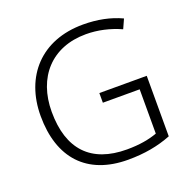

<svg xmlns="http://www.w3.org/2000/svg" viewBox="-129 -852 983 990"><g transform="rotate(-20 362.0 -357.5)"><path d="M387 -364V-311H589V-68C545 -52 492 -42 422 -42C226 -42 123 -150 123 -357C123 -545 236 -673 425 -673C491 -673 555 -658 615 -631L638 -682C576 -711 506 -725 428 -725C198 -725 62 -573 62 -356C62 -126 184 10 410 10C500 10 576 -4 647 -32V-364Z"/></g></svg>

Font: Noto Sans Kannada Light
Style: Regular
Weight: 300
Designer: Jelle Bosma - Monotype Design Team
Foundry: Monotype Imaging Inc.
Version: Version 2.005